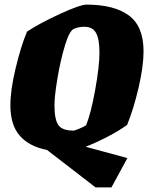

<svg xmlns="http://www.w3.org/2000/svg" viewBox="-20 -645 642 832"><path d="M351 -9 532 40 463 167H394L184 5Q107 -10 66 -56.5Q25 -103 25 -189Q25 -254 47.5 -348.5Q70 -443 97 -508Q153 -545 240.5 -585Q328 -625 354 -625Q475 -625 538.5 -578Q602 -531 602 -423Q602 -357 580.5 -265Q559 -173 531 -104Q497 -79 447 -53Q397 -27 351 -9ZM216 -189Q216 -128 232.5 -103.5Q249 -79 299 -79Q303 -79 322.5 -87Q342 -95 353 -102Q374 -153 392.5 -255.5Q411 -358 411 -417Q411 -476 396 -502.5Q381 -529 346 -529Q321 -529 300 -520Q281 -512 261.5 -448Q242 -384 229 -306Q216 -228 216 -189Z"/></svg>

Font: Grenze Black
Style: Italic
Weight: 900
Italic angle: -10°
Designer: Renata Polastri
Foundry: Omnibus-Type
Version: Version 1.002; ttfautohint (v1.8)